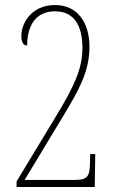

<svg xmlns="http://www.w3.org/2000/svg" viewBox="-20 -744 465 764"><path d="M46 0H357L359 -131H339L338 -96C337 -45 331 -28 278 -28H78L232 -283C293 -384 336 -459 336 -558C336 -653 289 -724 199 -724C104 -724 65 -650 65 -602C65 -574 74 -563 88 -563C88 -639 120 -699 199 -699C277 -699 308 -639 308 -553C308 -469 274 -399 202 -280L46 -22Z"/></svg>

Font: Noto Serif Hebrew ExtraCondensed Thin
Style: Regular
Weight: 100
Width: 2
Designer: Monotype Design Team
Foundry: Monotype Imaging Inc.
Version: Version 2.004